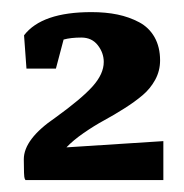

<svg xmlns="http://www.w3.org/2000/svg" viewBox="-20 -624 304 317"><path d="M249.7 -326.7V-391L89.7 -380.7Q100.7 -392.3 118 -404.3Q135.3 -416.3 151.7 -425.2Q168 -434 185.3 -445Q202.7 -456 215.3 -466.7Q228 -477.3 236.2 -492.2Q244.3 -507 244.3 -524.3Q244.3 -546.3 235.2 -562.5Q226 -578.7 209.7 -587.3Q193.3 -596 174 -600Q154.7 -604 131 -604Q49 -604 19.7 -565.7L23.7 -510.7H72.3L85 -558.7Q97 -562 114.3 -562Q131.7 -562 141.5 -549.3Q151.3 -536.7 151.3 -521.7Q151.3 -502 133 -481.5Q114.7 -461 71.3 -429.7Q19.3 -394.3 19.3 -361Q19.3 -332 20.7 -329.3L22 -326.7Z"/></svg>

Font: Jomhuria
Style: Regular
Weight: 400
Designer: Arabic design by Kourosh Beigpour, Latin design by Eben Sorkin, engineering by Lasse Fister and Khaled Hosney
Version: Version 1.0000